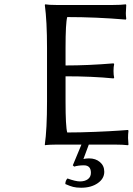

<svg xmlns="http://www.w3.org/2000/svg" viewBox="-20 -671 616 891"><path d="M369.1 96.2Q343.8 96.2 324.2 102.1L317.9 96.2L357.9 0H241.2Q225.6 0 212.4 0.7Q199.2 1.5 194.3 2L189 2.9L188 0Q198.2 -71.3 198.2 -200.2V-448.2Q198.2 -572.8 188 -647.9L189.9 -650.9Q207 -647.9 241.2 -647.9H503.9Q540 -647.9 564 -650.9L565.9 -647.9Q564 -619.6 564 -609.9Q564 -599.6 565.9 -584L564 -580.1Q425.3 -591.8 292 -591.8Q284.2 -564.5 284.2 -448.2V-367.2Q388.7 -367.2 506.8 -377L509.8 -374Q506.8 -360.8 506.8 -341.8Q506.8 -323.2 509.8 -310.1L506.8 -307.1Q408.7 -316.9 284.2 -316.9V-200.2Q284.2 -83.5 292 -56.2Q351.6 -56.2 422.1 -59.1Q492.7 -62 533.2 -64.9L574.2 -67.9L576.2 -64Q574.2 -48.3 574.2 -30.8Q574.2 -28.3 576.2 0L574.2 2.9Q549.8 0 514.2 0H392.1L367.2 66.9Q378.9 64 393.1 64Q423.8 64 443.8 81.1Q463.9 98.1 463.9 126Q463.9 158.2 433.3 179.2Q402.8 200.2 356.9 200.2Q334.5 200.2 319.3 196.3Q304.2 192.4 283.2 183.1Q283.2 167 293 157.2Q330.6 170.9 351.1 170.9Q374 170.9 387.9 160.4Q401.9 149.9 401.9 130.9Q401.9 96.2 369.1 96.2Z"/></svg>

Font: Linear Smooth
Style: Regular
Weight: 400
Designer: Philipp H. Poll, Flanker
Foundry: Philipp H. Poll, reworked by Flanker
Version: Version 1.061 | FøM Fix